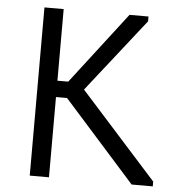

<svg xmlns="http://www.w3.org/2000/svg" viewBox="-51 -748 733 796"><g transform="rotate(5 315.5 -350.0)"><path d="M535 -680 295 -375 614 -20V0H526L228 -334H182V0H102V-700H182V-402H227L456 -700H535Z"/></g></svg>

Font: Tilda Sans
Style: Regular
Weight: 400
Designer: ParaType Ltd
Foundry: ParaType Ltd
Version: Version 1.002W